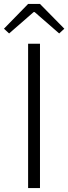

<svg xmlns="http://www.w3.org/2000/svg" viewBox="-36 -950 345 970"><path d="M106 0V-729H166V0ZM10 -781 -16 -805 106 -930H166L289 -805L263 -781L139 -889H134Z"/></svg>

Font: Noto Sans SC Thin Light
Style: Regular
Weight: 300
Version: Version 2.004-H2;hotconv 1.0.118;makeotfexe 2.5.65603